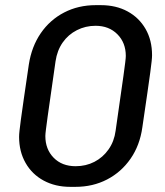

<svg xmlns="http://www.w3.org/2000/svg" viewBox="-20 -716 640 746"><path d="M253 10Q194.8 10 149.6 -14.4Q104.5 -38.8 79.4 -82.9Q54.2 -127 54.2 -184.2Q54.2 -193.8 55.8 -208.2Q57.2 -222.8 61.2 -251.8Q65.2 -280.8 72.5 -332Q79.8 -383.2 92 -465.2Q102.8 -535.2 138.4 -587Q174 -638.8 229.1 -667.4Q284.2 -696 352 -696H372Q431 -696 475.8 -671.6Q520.5 -647.2 545.6 -603.5Q570.8 -559.8 570.8 -501.5Q570.8 -492.8 569.2 -478Q567.8 -463.2 563.8 -434.2Q559.8 -405.2 552.5 -354.1Q545.2 -303 533 -220.8Q523.2 -151 487.1 -99.1Q451 -47.2 395.9 -18.6Q340.8 10 273 10ZM273.8 -70.2Q313.8 -70.2 346.8 -87.2Q379.8 -104.2 401.8 -135.5Q423.8 -166.8 429.2 -208Q439.8 -282 447.2 -334.1Q454.8 -386.2 459.5 -420.2Q464.2 -454.2 466.5 -472.9Q468.8 -491.5 468.8 -498.5Q468.8 -550 436.1 -582.9Q403.5 -615.8 351.2 -615.8Q312.2 -615.8 278.8 -598.8Q245.2 -581.8 223.6 -550.9Q202 -520 195.8 -478Q185.2 -404 177.8 -351.9Q170.2 -299.8 165.5 -265.8Q160.8 -231.8 158.5 -213.1Q156.2 -194.5 156.2 -187.5Q156.2 -136 188.5 -103.1Q220.8 -70.2 273.8 -70.2Z"/></svg>

Font: Chivo Mono Medium
Style: Italic
Weight: 500
Italic angle: -8.05°
Monospace: yes
Designer: Hector Gatti
Foundry: Omnibus-Type
Version: Version 1.008